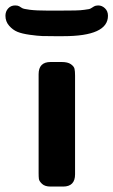

<svg xmlns="http://www.w3.org/2000/svg" viewBox="-82 -686 417 706"><path d="M-62 -628Q-62 -644 -52 -655Q-42 -666 -26 -666Q-17 -666 -11.5 -663Q-6 -660 -1 -656.5Q4 -653 28 -650Q52 -647 94 -647H136Q172 -647 194 -647.5Q216 -648 228.5 -650Q241 -652 245 -652.5Q249 -653 255 -657Q261 -661 263 -662Q270 -666 279 -666Q293 -666 304 -655.5Q315 -645 315 -628Q315 -553 151 -553H117Q90 -553 73.5 -553.5Q57 -554 28 -558Q-1 -562 -18 -569Q-35 -576 -48.5 -591.5Q-62 -607 -62 -628ZM60 -50V-413Q60 -458 104 -458H145Q167 -458 178.5 -450Q190 -442 192 -433Q194 -424 194 -408V-45Q194 0 150 0H104Q83 0 72.5 -10Q62 -20 61 -28Q60 -36 60 -50Z"/></svg>

Font: CMU Sans Serif
Style: Bold
Weight: 700
Version: Version 0.7.0